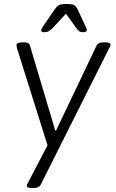

<svg xmlns="http://www.w3.org/2000/svg" viewBox="-20 -738 584 966"><path d="M140 208Q115 208 115 196Q115 191 123 177L219 -7L66 -494Q65 -497 64 -502.5Q63 -508 63 -511Q63 -525 96 -525H102Q125 -525 130 -511L258 -81H262L467 -511Q474 -525 501 -525H509Q536 -525 536 -513Q536 -509 534 -504Q532 -499 529 -495L185 191Q177 208 149 208ZM203 -576Q187 -576 187 -585Q187 -591 203 -615L256 -692Q266 -706 276.5 -712Q287 -718 316 -718Q344 -718 353.5 -712Q363 -706 370 -692L406 -615Q417 -594 417 -587Q417 -576 398 -576Q385 -576 378.5 -581Q372 -586 363 -598L312 -669L246 -598Q234 -586 225 -581Q216 -576 203 -576Z"/></svg>

Font: Asap Semi Expanded Semi Expanded Light
Style: Italic
Weight: 300
Width: 6
Italic angle: -6°
Designer: Pablo Cosgaya
Foundry: Omnibus-Type
Version: Version 3.001; ttfautohint (v1.8.4.7-5d5b)